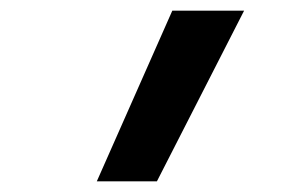

<svg xmlns="http://www.w3.org/2000/svg" viewBox="-20 -792 540 361"><path d="M162 -451 304 -772H439L275 -451Z"/></svg>

Font: Iosevka Curly Slab Oblique
Style: Bold
Weight: 700
Italic angle: -9°
Monospace: yes
Designer: Belleve Invis
Foundry: Belleve Invis
Version: Version 11.1.0; ttfautohint (v1.8.3)